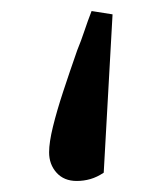

<svg xmlns="http://www.w3.org/2000/svg" viewBox="-20 -188 289 348"><path d="M184 -162 168 125Q156 133 144 136.5Q132 140 119 140Q96 140 82.5 125Q69 110 69 88Q69 70 76 41.5Q83 13 94.5 -22Q106 -57 120 -97Q127 -114 133 -132Q139 -150 146 -168Z"/></svg>

Font: Source Serif 4 Variable
Style: Regular
Weight: 400
Designer: Frank Grießhammer
Foundry: Adobe
Version: Version 4.005;hotconv 1.1.0;makeotfexe 2.6.0